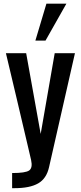

<svg xmlns="http://www.w3.org/2000/svg" viewBox="-20 -863 432 1028"><path d="M11.7 -578.1H120.1L197.8 -146L272.9 -578.1H381.3L242.7 31.7Q229 93.3 184.3 118.9Q139.6 144.5 58.1 144.5H44.9V63.5Q116.2 63.5 136 49.8Q155.8 36.1 146.5 -6.3Q132.3 -66.9 127.9 -85.9Q110.8 -159.2 70.1 -332Q29.3 -504.9 11.7 -578.1ZM169.4 -645.5 228.5 -843.3H335.4L223.6 -645.5Z"/></svg>

Font: Oswald Regular
Style: Regular
Weight: 400
Designer: Vernon Adams
Foundry: Vernon Adams
Version: 3.0; ttfautohint (v0.95) -l 8 -r 50 -G 200 -x 0 -w "G" -W -c